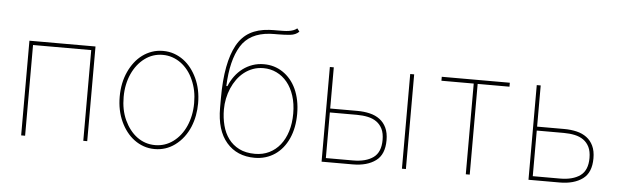

<svg xmlns="http://www.w3.org/2000/svg" viewBox="-48 -920 3544 1102"><g transform="rotate(5 1723.5 -369.5)"><path d="M99.4 -545.5H480.1V0H457.4V-522.7H122.2V0H99.4Z M673.3 -415.8Q687.1 -446 706.7 -471.4Q726.2 -496.8 751.1 -515.1Q775.9 -533.4 805.6 -543.7Q835.2 -554 869.3 -554Q903.4 -554 933.1 -543.5Q962.7 -533 987.6 -514.6Q1012.4 -496.1 1032 -470.7Q1051.5 -445.3 1065.3 -415.5Q1095.2 -351.6 1095.2 -271.3Q1095.2 -236.2 1088.8 -201.5Q1082.4 -166.9 1069.1 -134.9Q1055.8 -103 1034.8 -75.1Q1013.8 -47.2 984.7 -25.9Q933.6 11.4 869.3 11.4Q835.2 11.4 805.6 0.9Q775.9 -9.6 751.1 -28.1Q726.2 -46.5 706.7 -71.9Q687.1 -97.3 673.3 -127.1Q643.5 -191.1 643.5 -271.3Q643.5 -351.6 673.3 -415.8ZM692.8 -138.5Q706.3 -109.4 724.6 -85.8Q742.9 -62.1 765.3 -45.6Q787.6 -29.1 813.9 -20.2Q840.2 -11.4 869.3 -11.4Q927.2 -11.4 973.4 -45.5Q996.4 -62.5 1014.7 -85.9Q1033 -109.4 1045.8 -138.3Q1058.6 -167.3 1065.5 -200.8Q1072.4 -234.4 1072.4 -271.3Q1072.4 -308.9 1065.9 -341.4Q1059.3 -373.9 1045.8 -404.1Q1033 -433.6 1014.6 -457Q996.1 -480.5 973.4 -497Q950.6 -513.5 924.4 -522.4Q898.1 -531.2 869.3 -531.2Q811.8 -531.2 766 -497.2Q742.9 -480.1 724.4 -456.5Q706 -432.9 693 -403.9Q680 -375 673.1 -341.6Q666.2 -308.2 666.2 -271.3Q666.2 -233.7 672.6 -201.2Q679 -168.7 692.8 -138.5Z M1280.2 -620.4Q1308.9 -671.9 1354.4 -697.6Q1399.9 -723.4 1464.5 -727.3Q1477.3 -728 1489.5 -728.2Q1501.8 -728.3 1513.5 -728.3Q1530.5 -728.3 1546.5 -728.7Q1562.5 -729 1576.5 -731Q1590.6 -733 1602.8 -737.4Q1615.1 -741.8 1625 -750L1638.5 -732.2Q1619 -712.7 1586.6 -709.5Q1554.3 -706.3 1519.2 -706.3Q1506.7 -706.3 1494.5 -706.1Q1482.2 -706 1470.2 -705.3Q1354.4 -697.4 1304.7 -616.8Q1253.6 -533.7 1247.9 -384.9H1254.3Q1267 -416.5 1286.6 -442.8Q1306.1 -469.1 1331.3 -488.1Q1356.5 -507.1 1387.1 -517.8Q1417.6 -528.4 1452.4 -528.4Q1513.1 -528.4 1561.4 -496.1Q1585.9 -479.8 1605.5 -456.5Q1625 -433.2 1638.7 -403.6Q1652.3 -373.9 1659.6 -338.1Q1666.9 -302.2 1666.9 -260.7Q1666.9 -180 1639.2 -118.6Q1625.4 -88.1 1605.8 -63.9Q1586.3 -39.8 1561.6 -23.1Q1536.9 -6.4 1507.6 2.5Q1478.3 11.4 1445.3 11.4Q1343 11.4 1283 -58.2Q1223 -127.8 1223 -257.1V-312.5Q1223 -416.9 1237.6 -493.3Q1252.1 -569.6 1280.2 -620.4ZM1245.7 -250Q1245.7 -201.7 1256.9 -158.2Q1268.1 -114.7 1292.1 -82.2Q1316.1 -49.7 1353.9 -30.5Q1391.7 -11.4 1445.3 -11.4Q1490.4 -11.4 1527 -29.3Q1563.6 -47.2 1589.7 -79.9Q1615.8 -112.6 1630 -158.6Q1644.2 -204.5 1644.2 -260.7Q1644.2 -317.5 1629.4 -362.9Q1614.7 -408.4 1588.8 -440Q1562.9 -471.6 1527.7 -488.6Q1492.5 -505.7 1451.7 -505.7Q1419.4 -505.7 1391.7 -495.6Q1364 -485.4 1341.1 -467.5Q1318.2 -449.6 1300.4 -425.1Q1282.7 -400.6 1270.6 -372.2Q1258.5 -343.8 1252.1 -312.7Q1245.7 -281.6 1245.7 -250Z M1830.3 -545.5H1853V-308.2H2009.2Q2048.3 -308.2 2081.5 -300.2Q2114.7 -292.3 2139 -274.1Q2163.4 -256 2177.2 -226.7Q2191.1 -197.4 2191.1 -154.8Q2191.1 -72.8 2142.4 -36.9Q2092.7 0 2009.2 0H1830.3ZM1853 -285.5V-22.7H2009.2Q2083.8 -22.7 2126.1 -53.3Q2168.3 -83.8 2168.3 -154.8Q2168.3 -192.8 2156.1 -217.9Q2143.8 -242.9 2122.5 -258Q2101.2 -273.1 2072.1 -279.3Q2043 -285.5 2009.2 -285.5ZM2293.3 0V-545.5H2316.1V0Z M2475.1 -545.5H2867.2V-522.7H2683.9V0H2661.2V-522.7H2475.1Z M3022.4 -545.5H3045.1V-308.2H3201.3Q3240.4 -308.2 3273.6 -300.2Q3306.8 -292.3 3331.1 -274.1Q3355.5 -256 3369.3 -226.7Q3383.2 -197.4 3383.2 -154.8Q3383.2 -72.8 3334.5 -36.9Q3284.8 0 3201.3 0H3022.4ZM3045.1 -22.7H3201.3Q3275.9 -22.7 3318.2 -53.3Q3360.4 -83.8 3360.4 -154.8Q3360.4 -192.8 3348.2 -217.9Q3335.9 -242.9 3314.6 -258Q3293.3 -273.1 3264.2 -279.3Q3235.1 -285.5 3201.3 -285.5H3045.1Z"/></g></svg>

Font: Inter P Thin
Style: Regular
Weight: 100
Designer: Rasmus Andersson
Foundry: rsms
Version: Version 3.018;git-588b23468